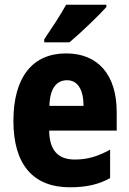

<svg xmlns="http://www.w3.org/2000/svg" viewBox="-20 -786 550 816"><path d="M432 -756V-766H261C237 -722 201 -668 168 -619V-606H275C325 -648 400 -720 432 -756ZM261 -559C119 -559 37 -459 37 -272C37 -89 119 10 277 10C347 10 399 -2 448 -29V-150C395 -121 352 -108 298 -108C225 -108 190 -149 189 -231H476V-309C476 -468 397 -559 261 -559ZM265 -445C310 -445 335 -405 335 -336H190C192 -413 222 -445 265 -445Z"/></svg>

Font: Noto Sans Khmer UI Condensed ExtraBold
Style: Regular
Weight: 800
Width: 3
Designer: Danh Hong and the Monotype Design Team
Foundry: Monotype Imaging Inc.
Version: Version 2.002